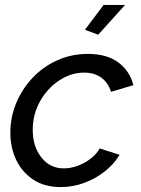

<svg xmlns="http://www.w3.org/2000/svg" viewBox="-20 -750 571 780"><path d="M227 10Q161 10 115.5 -20Q70 -50 46 -100Q22 -150 22 -211Q22 -274 46 -331.5Q70 -389 112.5 -434Q155 -479 212.5 -505Q270 -531 337 -531Q414 -531 460.5 -496.5Q507 -462 522 -404L431 -377Q419 -415 391 -435Q363 -455 322 -455Q269 -455 221 -423.5Q173 -392 143 -339Q113 -286 113 -222Q113 -155 148 -110.5Q183 -66 239 -66Q268 -66 297 -77Q326 -88 349.5 -106.5Q373 -125 385 -147L466 -121Q443 -83 405.5 -53.5Q368 -24 322 -7Q276 10 227 10ZM379 -609 325 -629 401 -730H488Z"/></svg>

Font: Raleway Medium
Style: Italic
Weight: 500
Italic angle: -12°
Designer: Matt McInerney, Pablo Impallari, Rodrigo Fuenzalida
Foundry: Matt McInerney, Pablo Impallari, Rodrigo Fuenzalida
Version: Version 4.026